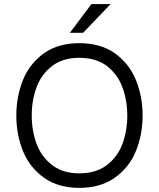

<svg xmlns="http://www.w3.org/2000/svg" viewBox="-20 -912 780 942"><path d="M60.1 0ZM60.1 0ZM369.1 9.8Q268.1 9.8 198.7 -38.1Q126 -88.9 93 -170.2Q60.1 -251.5 60.1 -345.2Q60.1 -439 93 -520.3Q126 -601.6 198.7 -652.8Q268.1 -700.2 369.1 -700.2Q470.7 -700.2 540.5 -652.8Q613.3 -601.6 646.5 -520.3Q679.7 -439 679.7 -345.2Q679.7 -251.5 646.5 -170.2Q613.3 -88.9 540.5 -38.1Q470.7 9.8 369.1 9.8ZM369.1 -61.5Q449.2 -61.5 502.4 -100.6Q557.1 -141.6 580.8 -206.3Q604.5 -271 604.5 -345.2Q604.5 -419.4 580.6 -483.9Q556.6 -548.3 502.4 -589.8Q449.2 -628.4 369.1 -628.4Q290 -628.4 237.8 -589.8Q183.1 -548.3 159.4 -483.9Q135.7 -419.4 135.7 -345.2Q135.7 -271 159.4 -206.5Q183.1 -142.1 237.8 -100.6Q290 -61.5 369.1 -61.5ZM387.7 -751H322.8L428.7 -892.1H522.9Z"/></svg>

Font: Acari Sans
Style: Regular
Weight: 400
Designer: Alfredo Marco Pradil and Stefan Peev
Foundry: Hanken Design Co.
Version: Version 1.045;February 4, 2021;FontCreator 13.0.0.2655 64-bi